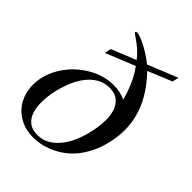

<svg xmlns="http://www.w3.org/2000/svg" viewBox="-211 -840 958 958"><g transform="rotate(45 268.5 -361.0)"><path d="M284.7 -630.9Q267.6 -653.8 248.8 -670.2Q230 -686.5 214.6 -697.5Q199.2 -708.5 189.7 -714.8Q180.2 -721.2 180.7 -724.1Q181.2 -726.6 183.3 -728.3Q185.5 -730 189.5 -730Q197.8 -730 213.1 -724.6Q228.5 -719.2 248.5 -709.2Q268.6 -699.2 291.3 -684.8Q314 -670.4 336.9 -651.9L494.6 -715.8L487.3 -682.1L360.4 -629.9Q398.9 -589.8 427 -546.9Q455.1 -503.9 470.9 -457.8Q486.8 -411.6 489.7 -361.8Q492.7 -312 481.4 -257.8Q470.2 -204.6 450.4 -164.1Q430.7 -123.5 405.8 -94Q380.9 -64.5 352.5 -44.9Q324.2 -25.4 295.9 -13.7Q267.6 -2 241 2.9Q214.4 7.8 192.9 7.8Q143.1 7.8 104.5 -11.5Q65.9 -30.8 41.7 -63.2Q17.6 -95.7 9.3 -138.2Q1 -180.7 10.7 -227.1Q20.5 -273.4 47.1 -315.9Q73.7 -358.4 111.8 -390.9Q149.9 -423.3 196.5 -442.6Q243.2 -461.9 293 -461.9Q339.4 -461.9 377 -443.8Q365.2 -488.3 347.2 -530Q329.1 -571.8 302.7 -606.9L147 -543.9L154.3 -578.1ZM198.2 -16.1Q235.8 -16.1 265.4 -33.9Q294.9 -51.8 317.4 -81.3Q339.8 -110.8 355 -148.9Q370.1 -187 378.4 -227.1Q387.2 -267.1 388.2 -305.2Q389.2 -343.3 379.2 -372.8Q369.1 -402.3 347.2 -420.2Q325.2 -438 287.6 -438Q250 -438 220.2 -420.2Q190.4 -402.3 168 -372.8Q145.5 -343.3 130.4 -305.2Q115.2 -267.1 106.4 -227.1Q98.1 -187 97.4 -148.9Q96.7 -110.8 106.4 -81.3Q116.2 -51.8 138.4 -33.9Q160.6 -16.1 198.2 -16.1Z"/></g></svg>

Font: XB Zar
Style: Italic
Weight: 400
Italic angle: -12°
Designer: Behnam
Foundry: Irmug
Version: Version 8.005 2009